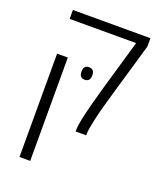

<svg xmlns="http://www.w3.org/2000/svg" viewBox="-157 -729 897 1068"><g transform="rotate(20 291.5 -195.0)"><path d="M333 0V-10.3Q333 -35.6 342 -77.1Q351.1 -118.7 362.3 -161.6Q364.7 -171.4 370.4 -191.9Q376 -212.4 383.1 -237.8Q390.1 -263.2 396.5 -286.1L481 -577.1H87.4V-629.9H546.4V-580.6L460.4 -285.6Q459 -280.3 453.1 -259.8Q447.3 -239.3 440.9 -217Q434.6 -194.8 431.2 -183.1Q427.2 -170.9 421.4 -147Q415.5 -123 409.4 -95.9Q403.3 -68.8 399.4 -45.4Q395.5 -22 395.5 -10.3V0ZM87.9 240.2V-371.6H151.4V240.2ZM280.8 -287.6Q249.5 -287.6 249.5 -324.7Q249.5 -361.8 280.8 -361.8Q313.5 -361.8 313.5 -324.7Q313.5 -287.6 280.8 -287.6Z"/></g></svg>

Font: Open Sans Light
Style: Regular
Weight: 300
Designer: Monotype Design Team
Foundry: Monotype Imaging Inc.
Version: Version 3.000; ttfautohint (v1.8.4)